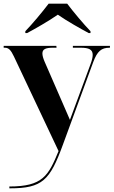

<svg xmlns="http://www.w3.org/2000/svg" viewBox="-20 -786 619 1046"><path d="M118 -616V-606H128C171 -629 245 -671 295 -706C345 -671 420 -629 463 -606H473V-616C436 -654 380 -721 346 -766H245C211 -721 155 -654 118 -616ZM31 230V240H34C211 240 252 196 322 4L488 -448C510 -507 532 -526 577 -526H579V-536H377V-526H419C465 -526 485 -516 485 -487C485 -474 481 -457 473 -436L388 -206C381 -186 371 -161 361 -133C351 -157 344 -173 321 -225L223 -450C215 -469 211 -483 211 -495C211 -518 229 -526 268 -526H288L287 -536H0V-526H6C27 -526 39 -514 56 -478L299 37C244 171 213 230 31 230Z"/></svg>

Font: Noto Serif Display
Style: Bold
Weight: 700
Designer: Monotype Design Team
Foundry: Monotype Imaging Inc.
Version: Version 2.009